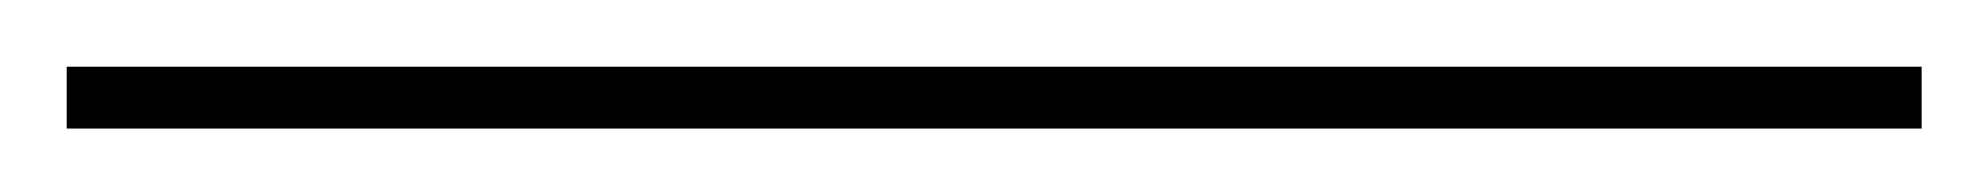

<svg xmlns="http://www.w3.org/2000/svg" viewBox="-26 120 610 59"><path d="M-5.5 159.5V140.5H564.5V159.5Z"/></svg>

Font: Bodoni Moda 11pt Medium
Style: Regular
Weight: 500
Designer: Owen Earl
Foundry: indestructible type
Version: Version 2.004